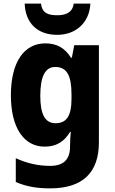

<svg xmlns="http://www.w3.org/2000/svg" viewBox="-20 -891 631 1058"><path d="M478 -871H386C380 -820 339 -807 296 -807C246 -807 212 -818 206 -871H116C120 -763 187 -699 295 -699C400 -699 473 -768 478 -871ZM230 -652C112 -652 40 -548 40 -366C40 -188 111 -83 226 -83C289 -83 333 -109 366 -164H370C368 -142 366 -114 366 -93V-84C366 -10 328 23 257 23C191 23 132 10 67 -19V112C125 137 183 147 256 147C438 147 525 58 525 -107V-642H389L376 -573H371C337 -627 293 -652 230 -652ZM284 -522C348 -522 374 -476 374 -370V-347C374 -251 346 -212 286 -212C229 -212 202 -260 202 -363C202 -469 229 -522 284 -522Z"/></svg>

Font: Noto Sans Kannada UI SemiCondensed ExtraBold
Style: Regular
Weight: 800
Width: 4
Designer: Jelle Bosma - Monotype Design Team
Foundry: Monotype Imaging Inc.
Version: Version 2.005